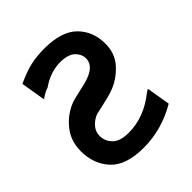

<svg xmlns="http://www.w3.org/2000/svg" viewBox="-200 -850 1004 1004"><g transform="rotate(-45 302.5 -347.5)"><path d="M42 -200Q42 -275 85 -329Q128 -383 190 -408Q210 -416 279 -431Q405 -455 405 -524Q405 -555 380.5 -579.5Q356 -604 300 -606Q224 -607 154 -558Q132 -553 98 -528L75 -665Q135 -693 181 -704Q227 -715 290 -715Q416 -714 473.5 -655.5Q531 -597 531 -508Q531 -434 486.5 -385.5Q442 -337 386 -315Q366 -307 340.5 -300.5Q315 -294 283 -287Q251 -280 238 -277H239Q209 -265 188.5 -241.5Q168 -218 168 -187Q168 -149 196 -120Q224 -91 288 -91Q400 -91 499 -169Q508 -176 521 -183L543 -51Q422 20 288 20Q158 20 100 -42.5Q42 -105 42 -200Z"/></g></svg>

Font: Coval
Style: ExtraBold
Weight: 800
Foundry: Context Ltd
Version: Version 001.000